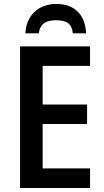

<svg xmlns="http://www.w3.org/2000/svg" viewBox="-20 -948 526 968"><path d="M263 -928C173 -928 112 -869 108 -780H176C181 -831 217 -846 262 -846C312 -846 343 -831 347 -780H414C410 -874 356 -928 263 -928ZM434 0V-99H195V-323H419V-421H195V-616H434V-714H81V0Z"/></svg>

Font: Noto Sans UI SemiCondensed Medium
Style: Regular
Weight: 500
Width: 4
Designer: Monotype Design Team
Foundry: Monotype Imaging Inc.
Version: Version 1.901